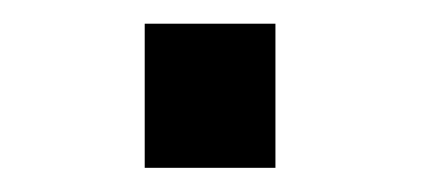

<svg xmlns="http://www.w3.org/2000/svg" viewBox="-20 -373 373 162"><path d="M212.4 -353V-231.4H102.1V-353Z"/></svg>

Font: Arimo Medium
Style: Regular
Weight: 500
Designer: Steve Matteson
Foundry: Monotype Imaging Inc.
Version: Version 1.33